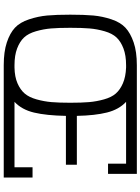

<svg xmlns="http://www.w3.org/2000/svg" viewBox="121 -892 770 1053"><g transform="rotate(90 506.5 -365.0)"><path d="M933 -572V-730H337Q263 -730 212 -712.5Q161 -695 131.5 -667.5Q102 -640 85.5 -590.5Q69 -541 64.5 -491Q60 -441 60 -365Q60 -288 64.5 -238.5Q69 -189 85.5 -139Q102 -89 131.5 -61.5Q161 -34 212 -17Q263 0 337 0H953V-158H897V-59H538Q581 -99 597 -166.5Q613 -234 615 -341H883V-401H615Q613 -501 596.5 -566.5Q580 -632 538 -671H877V-572ZM337 -671H350Q401 -669 436.5 -653.5Q472 -638 492.5 -614.5Q513 -591 524.5 -550Q536 -509 539.5 -468Q543 -427 543 -365Q543 -303 539.5 -262Q536 -221 524.5 -180Q513 -139 492.5 -115Q472 -91 436.5 -75.5Q401 -60 350 -59H337Q283 -59 245 -73.5Q207 -88 185 -111.5Q163 -135 151 -176.5Q139 -218 135.5 -259.5Q132 -301 132 -365Q132 -429 135.5 -470.5Q139 -512 151 -553.5Q163 -595 185 -618.5Q207 -642 245 -656.5Q283 -671 337 -671Z"/></g></svg>

Font: Glegoo
Style: Regular
Weight: 400
Version: Version 2.0.1; ttfautohint (v0.9) -r 48 -G 60